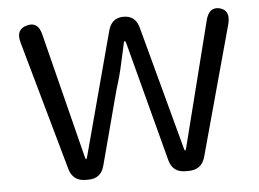

<svg xmlns="http://www.w3.org/2000/svg" viewBox="-44 -596 878 651"><g transform="rotate(-5 395.5 -270.5)"><path d="M223 0Q179 0 167 -42L43 -483Q30 -529 69 -539Q108 -550 119 -503L226 -78Q228 -70 230 -70Q232 -70 234 -78L346 -497Q357 -540 398 -540Q439 -540 450 -498L563 -78Q565 -70 567 -70Q569 -70 571 -78L678 -502Q689 -549 726 -540Q762 -530 750 -484L629 -42Q617 0 573 0H562Q518 0 507 -43L400 -449Q398 -457 395.5 -457Q393 -457 392.5 -455Q392 -453 387 -430Q370 -350 361 -322Q354 -300 348 -277L286 -43Q275 0 231 0Z"/></g></svg>

Font: Resource Han Rounded KR Normal
Style: Regular
Weight: 350
Designer: Cyano Hao (round all glyphs); Ryoko NISHIZUKA 西塚涼子 (kana, bopomofo & ideographs); Paul D. Hunt (Latin, Greek & Cyrillic)
Foundry: Cyano Hao
Version: 0.990